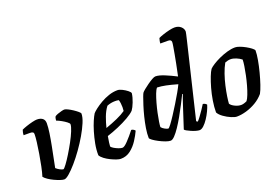

<svg xmlns="http://www.w3.org/2000/svg" viewBox="-104 -1130 2132 1461"><g transform="rotate(-20 961.5 -400.0)"><path d="M204 0Q192 0 171 -7Q150 -14 126.5 -25Q103 -36 83 -49.5Q63 -63 53 -76Q63 -108 72.5 -154Q82 -200 90 -248.5Q98 -297 103 -337.5Q108 -378 108 -400Q108 -414 100 -418Q92 -422 78 -422H27Q27 -433 29.5 -445Q32 -457 35 -464Q49 -471 74 -479.5Q99 -488 124 -494Q149 -500 162 -500Q191 -500 207.5 -487Q224 -474 224 -447Q224 -415 217 -368Q210 -321 200 -270Q190 -219 181 -175Q172 -131 167 -105Q180 -93 197 -84Q214 -75 224 -75Q231 -78 250 -103.5Q269 -129 293 -168Q317 -207 339.5 -248.5Q362 -290 376.5 -325.5Q391 -361 391 -379Q391 -386 375 -398.5Q359 -411 337.5 -423Q316 -435 297 -442Q297 -448 299.5 -459.5Q302 -471 305 -474Q312 -480 328 -486Q344 -492 360.5 -496Q377 -500 384 -500Q393 -500 411.5 -491Q430 -482 449.5 -469Q469 -456 483 -444Q497 -432 497 -426Q497 -397 479.5 -355Q462 -313 434 -265Q406 -217 372.5 -170Q339 -123 305.5 -84.5Q272 -46 245 -23Q218 0 204 0Z M661 0Q649 0 628 -7Q607 -14 582.5 -26Q558 -38 538 -53Q518 -68 509 -84Q508 -129 517 -176Q526 -223 539 -266.5Q552 -310 566.5 -343.5Q581 -377 592 -394Q601 -405 623.5 -422.5Q646 -440 677 -458Q708 -476 743.5 -488Q779 -500 814 -500Q830 -500 852 -489Q874 -478 891.5 -464Q909 -450 910 -441Q906 -409 891.5 -372Q877 -335 863 -316Q845 -297 806 -274.5Q767 -252 719 -231.5Q671 -211 627 -197Q621 -164 619 -147.5Q617 -131 616 -116Q622 -107 638.5 -97.5Q655 -88 672.5 -81.5Q690 -75 702 -75Q717 -75 747 -106.5Q777 -138 810 -180Q819 -180 828.5 -174Q838 -168 840 -163Q825 -130 800.5 -92Q776 -54 741.5 -27Q707 0 661 0ZM638 -258Q689 -276 733 -295.5Q777 -315 805 -335Q807 -350 807 -365Q807 -381 805 -397Q803 -413 799 -425Q791 -427 783.5 -427.5Q776 -428 769 -428Q735 -428 703 -415Q679 -383 663.5 -341Q648 -299 638 -258Z M1065 0Q1049 0 1024.5 -9Q1000 -18 975 -31Q950 -44 933 -56.5Q916 -69 914 -75Q913 -111 920 -154.5Q927 -198 938 -242Q949 -286 961 -323.5Q973 -361 982 -385.5Q991 -410 995 -415Q1000 -422 1017 -436Q1034 -450 1054.5 -464.5Q1075 -479 1093.5 -489.5Q1112 -500 1122 -500Q1150 -500 1195 -481.5Q1240 -463 1284 -440Q1286 -450 1291.5 -476Q1297 -502 1304 -536.5Q1311 -571 1317 -605Q1323 -639 1327.5 -665Q1332 -691 1332 -702Q1332 -722 1305 -722H1243Q1243 -733 1246 -745Q1249 -757 1251 -764Q1265 -771 1290.5 -779.5Q1316 -788 1342 -794Q1368 -800 1385 -800Q1416 -800 1436 -782.5Q1456 -765 1456 -741Q1456 -737 1451.5 -718Q1447 -699 1442 -677L1297 -73L1308 -66Q1317 -75 1332 -95Q1347 -115 1362.5 -138Q1378 -161 1389 -179Q1398 -179 1407 -173.5Q1416 -168 1419 -163Q1413 -142 1400 -114.5Q1387 -87 1369.5 -60.5Q1352 -34 1333.5 -17Q1315 0 1299 0Q1288 0 1270 -5Q1252 -10 1234 -18Q1216 -26 1202.5 -33.5Q1189 -41 1187 -46L1248 -233Q1256 -256 1262.5 -275.5Q1269 -295 1273 -301L1268 -304Q1251 -270 1230 -229Q1209 -188 1186 -147.5Q1163 -107 1140.5 -73.5Q1118 -40 1098.5 -20Q1079 0 1065 0ZM1079 -93Q1084 -92 1101.5 -115Q1119 -138 1142.5 -174Q1166 -210 1190.5 -250Q1215 -290 1235.5 -326Q1256 -362 1266 -384Q1214 -399 1175.5 -407Q1137 -415 1105 -416Q1094 -404 1083 -375Q1072 -346 1061.5 -308.5Q1051 -271 1043 -233.5Q1035 -196 1030.5 -166Q1026 -136 1026 -124Q1035 -112 1053 -102.5Q1071 -93 1079 -93Z M1601 0Q1585 0 1556.5 -12Q1528 -24 1500.5 -43.5Q1473 -63 1462 -84Q1462 -128 1470 -177.5Q1478 -227 1491 -273Q1504 -319 1518 -355Q1532 -391 1544 -408Q1554 -419 1578 -434.5Q1602 -450 1634.5 -465Q1667 -480 1701.5 -490Q1736 -500 1767 -500Q1781 -500 1803 -492Q1825 -484 1847.5 -471.5Q1870 -459 1886.5 -446.5Q1903 -434 1906 -425Q1906 -394 1898 -349Q1890 -304 1877.5 -256Q1865 -208 1851 -166.5Q1837 -125 1824 -102Q1796 -69 1758 -46.5Q1720 -24 1678.5 -12Q1637 0 1601 0ZM1662 -72Q1682 -72 1709 -85Q1720 -99 1731.5 -128.5Q1743 -158 1753.5 -195.5Q1764 -233 1772 -271Q1780 -309 1785 -341.5Q1790 -374 1790 -393Q1773 -407 1748.5 -417Q1724 -427 1704 -427Q1682 -427 1658 -417Q1639 -383 1624 -339.5Q1609 -296 1599 -251.5Q1589 -207 1583.5 -170.5Q1578 -134 1577 -113Q1587 -97 1613 -84.5Q1639 -72 1662 -72Z"/></g></svg>

Font: Texturina
Style: Bold Italic
Weight: 700
Italic angle: -11°
Designer: Guillermo Torres Carreño
Foundry: Omnibus-Type
Version: Version 1.002; ttfautohint (v1.8.3)